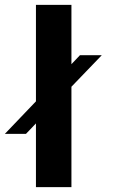

<svg xmlns="http://www.w3.org/2000/svg" viewBox="-83 -770 466 790"><path d="M246.1 -543H335.9L210.9 -413.1V0H64.9V-262.2L23.9 -219.2H-63L64.9 -353V-750H210.9V-505.9Z"/></svg>

Font: Oakes Grotesk Bold
Style: Regular
Weight: 700
Designer: Samuel Oakes
Foundry: Samuel Oakes
Version: Version 1.000;PS 001.000;hotconv 1.0.88;makeotf.lib2.5.64775